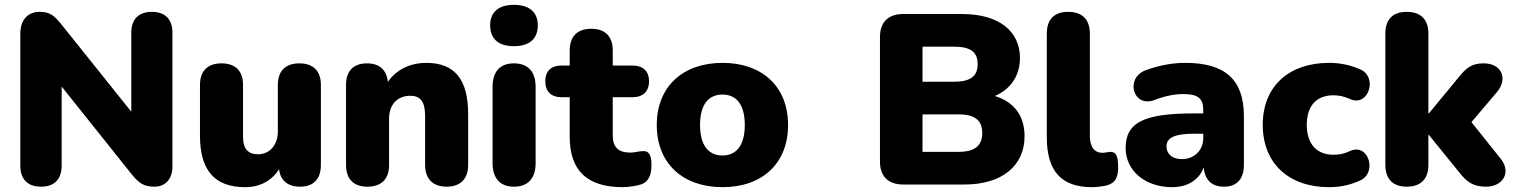

<svg xmlns="http://www.w3.org/2000/svg" viewBox="-20 -763 6277 794"><path d="M150 9C205 9 235 -22 235 -78V-405L524 -43C554 -6 574 9 619 9C664 9 693 -23 693 -74V-628C693 -683 663 -714 608 -714C553 -714 523 -683 523 -628V-301L234 -662C204 -699 186 -714 144 -714C96 -714 64 -682 64 -623V-78C64 -22 94 9 150 9Z M994 11C1055 11 1103 -15 1134 -63C1140 -16 1170 9 1221 9C1277 9 1307 -23 1307 -81V-412C1307 -470 1275 -501 1218 -501C1161 -501 1129 -470 1129 -412V-220C1129 -163 1095 -125 1047 -125C1005 -125 985 -149 985 -197V-412C985 -470 953 -501 896 -501C839 -501 807 -470 807 -412V-202C807 -59 867 11 994 11Z M1499 9C1558 9 1589 -23 1589 -81V-273C1589 -330 1623 -367 1677 -367C1717 -367 1738 -344 1738 -284V-81C1738 -23 1770 9 1827 9C1884 9 1916 -23 1916 -81V-291C1916 -435 1860 -503 1743 -503C1676 -503 1618 -475 1584 -424C1579 -474 1549 -501 1498 -501C1442 -501 1411 -470 1411 -412V-81C1411 -23 1442 9 1499 9Z M2105 -572C2169 -572 2204 -602 2204 -658C2204 -713 2169 -743 2105 -743C2042 -743 2007 -713 2007 -658C2007 -602 2042 -572 2105 -572ZM2105 9C2164 9 2195 -26 2195 -88V-404C2195 -467 2163 -501 2105 -501C2048 -501 2017 -467 2017 -404V-88C2017 -26 2048 9 2105 9Z M2556 11C2576 11 2614 6 2633 -1C2664 -13 2674 -41 2674 -81C2674 -130 2659 -139 2638 -138C2623 -138 2605 -132 2587 -132C2536 -132 2514 -155 2514 -204V-361H2596C2639 -361 2664 -385 2664 -427C2664 -469 2639 -492 2596 -492H2514V-554C2514 -613 2482 -644 2425 -644C2368 -644 2336 -613 2336 -554V-492H2302C2259 -492 2235 -469 2235 -427C2235 -385 2259 -361 2302 -361H2336V-198C2336 -58 2407 11 2556 11Z M2968 11C3132 11 3239 -87 3239 -246C3239 -405 3132 -503 2968 -503C2804 -503 2696 -405 2696 -246C2696 -87 2804 11 2968 11ZM2968 -120C2913 -120 2875 -158 2875 -246C2875 -335 2913 -372 2968 -372C3022 -372 3060 -335 3060 -246C3060 -158 3022 -120 2968 -120Z M3969 0C4122 0 4217 -76 4217 -200C4217 -285 4173 -342 4094 -366C4158 -393 4198 -449 4198 -523C4198 -634 4111 -705 3959 -705H3715C3653 -705 3619 -671 3619 -610V-95C3619 -34 3653 0 3715 0ZM3795 -570H3926C3993 -570 4023 -548 4023 -498C4023 -448 3993 -425 3926 -425H3795ZM3795 -290H3944C4012 -290 4042 -265 4042 -213C4042 -161 4012 -135 3944 -135H3795Z M4496 11C4513 11 4536 8 4547 6C4586 -1 4604 -22 4604 -69C4604 -123 4594 -135 4570 -135C4559 -134 4548 -131 4539 -131C4508 -131 4487 -153 4487 -202V-624C4487 -683 4455 -714 4397 -714C4340 -714 4309 -683 4309 -624V-196C4309 -57 4367 11 4496 11Z M4828 11C4893 11 4940 -21 4958 -71C4962 -19 4991 9 5042 9C5095 9 5124 -23 5124 -81V-283C5124 -434 5046 -503 4882 -503C4837 -503 4782 -496 4719 -473C4631 -441 4665 -317 4753 -349C4802 -368 4841 -374 4874 -374C4934 -374 4956 -356 4956 -308V-294H4918C4713 -294 4635 -258 4635 -151C4635 -58 4714 11 4828 11ZM4868 -105C4826 -105 4804 -127 4804 -158C4804 -194 4839 -210 4918 -210H4956V-192C4956 -140 4917 -105 4868 -105Z M5476 11C5515 11 5556 5 5601 -15C5679 -45 5640 -175 5562 -138C5539 -127 5516 -123 5495 -123C5424 -123 5384 -169 5384 -247C5384 -325 5424 -369 5495 -369C5516 -369 5540 -364 5562 -354C5639 -317 5681 -446 5603 -477C5557 -497 5515 -503 5476 -503C5310 -503 5202 -406 5202 -247C5202 -87 5310 11 5476 11Z M5797 9C5856 9 5887 -23 5887 -81V-205H5889L6014 -51C6046 -10 6072 9 6126 9C6192 9 6231 -47 6188 -104L6065 -258L6172 -384C6216 -438 6190 -501 6116 -501C6066 -501 6044 -483 6011 -442L5889 -294H5887V-624C5887 -683 5855 -714 5797 -714C5740 -714 5709 -683 5709 -624V-81C5709 -23 5740 9 5797 9Z"/></svg>

Font: Nunito Black
Style: Regular
Weight: 900
Designer: Vernon Adams
Foundry: Vernon Adams
Version: Version 3.602